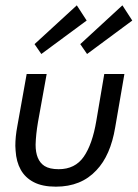

<svg xmlns="http://www.w3.org/2000/svg" viewBox="-20 -688 516 720"><path d="M189.5 12Q139 12 106.8 -4.8Q74.5 -21.5 57.8 -51.5Q41 -81.5 38.5 -123L37.5 -141Q37.5 -175.5 45 -215L80 -410.5H155L122.5 -230.5Q114.5 -183.5 113.5 -145.5Q113.5 -87 147 -65.5Q166 -53.5 200 -53.5Q261.5 -53.5 294 -100.2Q326.5 -147 341.2 -234.8Q356 -322.5 371 -410.5H446.5L412 -210.5Q394.5 -105 341.5 -49.5Q284.5 12 189.5 12ZM135 -485.5 109.5 -522.5 268 -668 305 -611ZM306.5 -485.5 281 -522.5 439 -668 476 -611Z"/></svg>

Font: Lucymar Sans
Style: Italic
Weight: 400
Italic angle: -10°
Foundry: The League of Moveable Type (original font) / Main changes by Cristiano Sobral with portions from Mirco Monsees
Version: Version 2.00;August 30, 2020;FontCreator 13.0.0.2681 64-bit